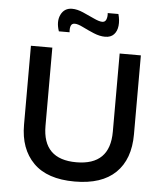

<svg xmlns="http://www.w3.org/2000/svg" viewBox="-59 -918 838 983"><g transform="rotate(5 360.5 -427.0)"><path d="M361 13Q220 13 149 -58.5Q78 -130 78 -254V-660H188V-258Q188 -86 361 -86Q534 -86 534 -258V-660H643V-254Q643 -126 571.5 -56.5Q500 13 361 13ZM452 -739Q424 -739 393 -752Q362 -765 335 -778.5Q308 -792 292 -792Q277 -792 272 -779.5Q267 -767 269 -746H214Q197 -796 214.5 -831.5Q232 -867 272 -867Q298 -867 329 -853.5Q360 -840 387.5 -827Q415 -814 431 -814Q446 -814 451.5 -828.5Q457 -843 455 -861H510Q519 -829 516 -801Q513 -773 497 -756Q481 -739 452 -739Z"/></g></svg>

Font: Bricolage Grotesque 12pt Medium
Style: Regular
Weight: 500
Designer: Mathieu Triay
Foundry: Atelier Triay
Version: Version 1.001; ttfautohint (v1.8.4.7-5d5b);gftools[0.9.33.de